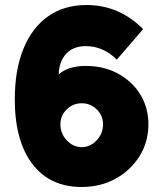

<svg xmlns="http://www.w3.org/2000/svg" viewBox="-20 -736 649 766"><path d="M572 -240Q572 -170 537 -113.5Q502 -57 442 -23.5Q382 10 306 10Q179 10 109 -82Q39 -174 39 -340Q39 -457 73.5 -541.5Q108 -626 172 -671Q236 -716 325 -716Q455 -716 551 -620L446 -498Q392 -552 322 -552Q273 -552 244.5 -522Q216 -492 214 -439Q252 -473 322 -473Q394 -473 450.5 -442.5Q507 -412 539.5 -359.5Q572 -307 572 -240ZM306 -149Q340 -149 365.5 -176Q391 -203 391 -240Q391 -275 366 -299.5Q341 -324 306 -324Q271 -324 246 -299.5Q221 -275 221 -240Q221 -203 246.5 -176Q272 -149 306 -149Z"/></svg>

Font: Raleway Black
Style: Regular
Weight: 900
Designer: Matt McInerney, Pablo Impallari, Rodrigo Fuenzalida
Foundry: Matt McInerney, Pablo Impallari, Rodrigo Fuenzalida
Version: Version 4.026